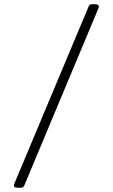

<svg xmlns="http://www.w3.org/2000/svg" viewBox="-20 -793 530 903"><path d="M442.9 -753.9 93.3 81.5Q88.4 89.8 79.1 89.8H61.5Q45.4 89.8 45.4 79.6Q45.4 75.2 47.4 70.8L397.5 -764.2Q401.9 -772.9 411.1 -772.9H429.2Q444.8 -772.9 444.8 -761.7Q444.8 -757.8 442.9 -753.9Z"/></svg>

Font: GOSTRUS
Style: type A
Weight: 200
Designer: Юрий и Татьяна Кривогуз
Version: Version 01.0